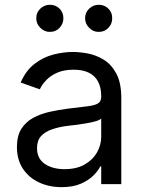

<svg xmlns="http://www.w3.org/2000/svg" viewBox="-20 -770 604 803"><path d="M237.3 12.7Q185.5 12.7 143.1 -7.1Q100.6 -26.9 75.7 -64.5Q50.8 -102.1 50.8 -155.3Q50.8 -202.1 69.3 -231.2Q87.9 -260.3 118.9 -277.1Q149.9 -293.9 187.3 -302.2Q224.6 -310.5 262.7 -315.4Q312.5 -321.8 343.5 -325.2Q374.5 -328.6 388.9 -336.9Q403.3 -345.2 403.3 -365.2V-368.2Q403.3 -403.3 390.6 -428Q377.9 -452.6 352.3 -465.6Q326.7 -478.5 288.1 -478.5Q248 -478.5 220 -466.3Q191.9 -454.1 173.8 -435.3Q155.8 -416.5 146.5 -396.5L66.4 -424.8Q87.9 -474.6 123.8 -502.4Q159.7 -530.3 201.9 -541.5Q244.1 -552.7 285.2 -552.7Q311.5 -552.7 345.7 -546.6Q379.9 -540.5 412.4 -521.2Q444.8 -502 466.1 -463.1Q487.3 -424.3 487.3 -359.4V0H403.3V-74.2H399.4Q391.1 -56.6 371.1 -36.4Q351.1 -16.1 318.1 -1.7Q285.2 12.7 237.3 12.7ZM250 -62.5Q299.8 -62.5 334 -82Q368.2 -101.6 385.7 -132.6Q403.3 -163.6 403.3 -197.3V-274.4Q397.9 -268.1 380.1 -262.9Q362.3 -257.8 339.1 -253.9Q315.9 -250 293.9 -247.3Q272 -244.6 258.8 -243.2Q226.1 -238.8 197.8 -229.2Q169.4 -219.7 152.1 -201.2Q134.8 -182.6 134.8 -150.4Q134.8 -106.9 167.2 -84.7Q199.7 -62.5 250 -62.5ZM188.5 -636.7Q166 -636.2 148.7 -653.6Q131.3 -670.9 131.8 -693.4Q131.3 -717.8 148.7 -733.9Q166 -750 188.5 -750Q212.9 -750 229 -733.9Q245.1 -717.8 245.1 -693.4Q245.1 -670.9 229 -653.6Q212.9 -636.2 188.5 -636.7ZM392.6 -636.7Q370.1 -636.2 353 -653.6Q335.9 -670.9 335.9 -693.4Q335.9 -717.8 353 -733.9Q370.1 -750 392.6 -750Q417 -750 433.3 -733.9Q449.7 -717.8 449.2 -693.4Q449.7 -670.9 433.3 -653.6Q417 -636.2 392.6 -636.7Z"/></svg>

Font: Inter V
Style: 
Weight: 400
Designer: Rasmus Andersson
Foundry: rsms
Version: Version 4.000;git-a3f224843